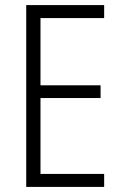

<svg xmlns="http://www.w3.org/2000/svg" viewBox="-20 -827 480 754"><path d="M389 -93V-144H139V-442H375V-492H139V-756H389V-807H83V-93Z"/></svg>

Font: Noto Sans Telugu UI Condensed Light
Style: Regular
Weight: 300
Width: 3
Designer: Jelle Bosma - Monotype Design Team
Foundry: Monotype Imaging Inc.
Version: Version 2.005